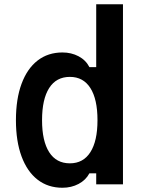

<svg xmlns="http://www.w3.org/2000/svg" viewBox="-20 -868 690 904"><path d="M274 16Q206 16 157 -22Q108 -60 81.5 -131.5Q55 -203 55 -302Q55 -402 81.5 -473.5Q108 -545 157 -583Q206 -621 274 -621Q316 -621 350 -603Q384 -585 401 -552H433V-848H559V0H433V-52H401Q384 -20 350 -2Q316 16 274 16ZM309 -99Q372 -99 405.5 -151.5Q439 -204 439 -302Q439 -401 405.5 -453.5Q372 -506 309 -506Q245 -506 211.5 -453.5Q178 -401 178 -302Q178 -204 211.5 -151.5Q245 -99 309 -99Z"/></svg>

Font: Martian Mono SemiCondensed Medium
Style: Regular
Weight: 500
Width: 4
Designer: Roman Shamin
Foundry: Evil Martians
Version: Version 1.000